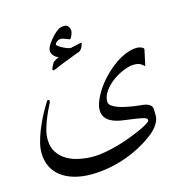

<svg xmlns="http://www.w3.org/2000/svg" viewBox="-111 -718 950 977"><g transform="rotate(-15 364.0 -229.0)"><path d="M658.7 -307.6Q647.9 -317.9 637.2 -324Q626.5 -330.1 604.5 -330.1Q581.1 -330.1 550.3 -317.9Q519.5 -305.7 491.5 -285.4Q463.4 -265.1 444.1 -238.5Q424.8 -211.9 424.8 -183.6Q424.8 -169.4 439.2 -159.4Q453.6 -149.4 473.4 -142.8Q493.2 -136.2 512.7 -132.6Q532.2 -128.9 542.5 -127Q559.1 -124.5 573.7 -123Q588.4 -121.6 600.3 -119.9Q612.3 -118.2 621.3 -114.5Q630.4 -110.8 636.2 -104.5Q643.6 -97.2 644.3 -83Q645 -68.8 645 -50.3Q645 -29.8 630.4 -6.6Q615.7 16.6 591.8 35.6Q561.5 59.6 523.4 81.1Q485.4 102.5 441.4 118.7Q397.5 134.8 349.1 144Q300.8 153.3 250.5 153.3Q202.1 153.3 162.4 141.8Q122.6 130.4 93.8 108.4Q64.9 86.4 49.6 54.2Q34.2 22 34.2 -20Q34.2 -43.9 41.3 -71.5Q48.3 -99.1 59.1 -127Q69.8 -154.8 82.3 -180.4Q94.7 -206.1 106 -225.8Q117.2 -245.6 124.8 -257.6Q132.3 -269.5 133.3 -269.5Q143.6 -269.5 143.6 -261.7Q143.6 -258.3 134 -239.7Q124.5 -221.2 112.8 -194.3Q101.1 -167.5 91.6 -136.2Q82 -105 82 -76.7Q82 -34.7 101.1 -6.6Q120.1 21.5 149.4 38.1Q178.7 54.7 214.6 61.5Q250.5 68.4 284.7 68.4Q313.5 68.4 348.4 62Q383.3 55.7 418.9 45.7Q454.6 35.6 487.3 22.9Q520 10.3 545.7 -1.2Q571.3 -12.7 586.7 -22.7Q602.1 -32.7 602.1 -38.1Q602.1 -43.9 597.4 -47.9Q592.8 -51.8 580.1 -54.9Q567.4 -58.1 542.7 -62Q518.1 -65.9 479 -70.8Q462.4 -72.8 444.3 -77.6Q426.3 -82.5 410.9 -91.6Q395.5 -100.6 386 -115.5Q376.5 -130.4 376.5 -152.3Q376.5 -169.9 383.5 -189.9Q390.6 -210 402.6 -231.7Q414.6 -253.4 430.9 -274.9Q447.3 -296.4 466.8 -315.9Q486.8 -335.9 508.3 -353Q529.8 -370.1 552.2 -382.6Q574.7 -395 597.4 -402.1Q620.1 -409.2 642.6 -409.2Q646 -409.2 651.6 -408.2Q657.2 -407.2 662.8 -405Q668.5 -402.8 672.6 -399.7Q676.8 -396.5 676.8 -392.1ZM376 -504.4Q376 -502.4 374.3 -496.6Q372.6 -490.7 369.4 -484.6Q366.2 -478.5 361.3 -472.7Q356.4 -466.8 350.6 -464.8Q346.7 -463.4 338.6 -460.7Q330.6 -458 319.8 -453.9Q309.1 -449.7 296.1 -444.3Q283.2 -439 270 -434.6Q238.3 -422.4 223.4 -415.3Q208.5 -408.2 203.1 -408.2Q197.8 -408.2 197.8 -413.6Q197.8 -416 199.7 -420.9Q201.7 -425.8 204.3 -430.9Q207 -436 209.7 -440.9Q212.4 -445.8 213.4 -447.8Q215.3 -449.7 219.5 -452.4Q223.6 -455.1 228.5 -458Q233.4 -460.9 238 -462.9Q242.7 -464.8 245.1 -466.3Q239.7 -467.8 233.6 -471.2Q227.5 -474.6 222.4 -480Q217.3 -485.4 213.4 -492.4Q209.5 -499.5 209.5 -508.8Q209.5 -516.6 213.4 -525.9Q217.3 -535.2 223.4 -544.4Q229.5 -553.7 237.1 -562.7Q244.6 -571.8 252 -579.6Q264.2 -591.8 273.2 -598.6Q282.2 -605.5 289.1 -608.4Q295.9 -611.3 301.8 -611.8Q307.6 -612.3 314 -612.3Q328.1 -612.3 335 -601.1Q341.8 -589.8 341.8 -577.1Q341.8 -573.7 339.8 -567.4Q337.9 -561 335 -554.4Q332 -547.9 329.1 -543.5Q326.2 -539.1 324.2 -539.1Q321.8 -539.1 316.7 -541.3Q311.5 -543.5 304.9 -546.1Q298.3 -548.8 291.3 -551Q284.2 -553.2 278.3 -553.2Q267.6 -553.2 257.6 -545.4Q247.6 -537.6 247.6 -530.8Q247.6 -528.8 254.6 -523.2Q261.7 -517.6 272.5 -511.5Q283.2 -505.4 295.2 -500.7Q307.1 -496.1 316.4 -495.1Q324.2 -497.1 333.3 -499Q342.3 -501 350.3 -502.7Q358.4 -504.4 364.3 -505.6Q370.1 -506.8 372.1 -507.3Q373.5 -507.3 374.8 -507.1Q376 -506.8 376 -504.4Z"/></g></svg>

Font: Accordance
Style: Regular
Weight: 400
Version: Version 1.1 (build May 11, 2018) Miklal Software Solutions, 